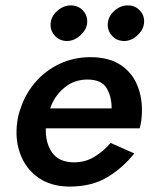

<svg xmlns="http://www.w3.org/2000/svg" viewBox="-20 -682 562 712"><path d="M166 -280Q182 -327 219.5 -357.5Q257 -388 307 -387Q357 -386 375.5 -355Q394 -324 394 -280ZM150 -206H498Q500 -214 501.5 -221Q503 -228 504 -235Q512 -301 493.5 -354.5Q475 -408 430.5 -439Q386 -470 316 -470Q253 -470 200.5 -445Q148 -420 111 -377Q74 -334 56 -279Q47 -255 44 -230Q35 -166 55 -111.5Q75 -57 121 -24Q167 9 236 10Q320 10 377.5 -24.5Q435 -59 478 -113L390 -152Q365 -122 330 -100.5Q295 -79 250 -80Q196 -82 172 -118Q148 -154 150 -206ZM380 -598Q377 -571 394 -551Q411 -531 438 -530Q465 -529 488 -549.5Q511 -570 514 -595Q517 -622 500 -641.5Q483 -661 456 -662Q429 -663 406 -643.5Q383 -624 380 -598ZM168 -598Q165 -571 182 -551Q199 -531 226 -530Q253 -529 276.5 -549.5Q300 -570 303 -595Q306 -622 289 -641.5Q272 -661 245 -662Q218 -663 194.5 -643.5Q171 -624 168 -598Z"/></svg>

Font: Jost* 500 Medium Italic
Style: Italic
Weight: 500
Italic angle: -10°
Version: Version 3.200; ttfautohint (v0.97) -l 8 -r 50 -G 200 -x 14 -